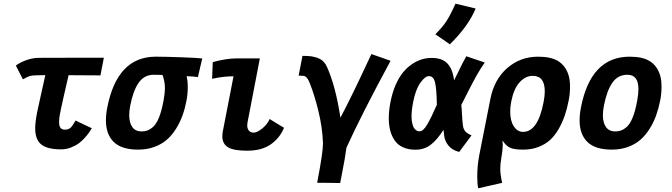

<svg xmlns="http://www.w3.org/2000/svg" viewBox="-20 -813 3663 1047"><path d="M338.4 -498H397.9H465.8H537.6H546.4Q543 -481.9 536.9 -450Q530.8 -418 527.8 -401.9Q502.9 -402.3 453.6 -402.3Q404.3 -402.3 379.4 -402.8H354Q339.8 -343.8 326.4 -282.7Q313 -221.7 311.5 -214.8Q311 -211.9 309.8 -205.1Q308.6 -198.2 307.6 -195.3Q302.2 -168.9 302.2 -148.9Q302.2 -123.5 310.8 -114.7Q319.3 -106 333 -106Q353 -106 364.3 -116Q375.5 -126 392.1 -155.8Q406.7 -148.4 436.3 -134.5Q465.8 -120.6 480.5 -113.8Q474.1 -102.5 466.3 -91.1Q458.5 -79.6 442.6 -61.8Q426.8 -43.9 409.2 -31Q391.6 -18.1 366 -8.3Q340.3 1.5 313 1.5Q237.8 1.5 204.8 -25.4Q171.9 -52.2 171.9 -113.3Q171.9 -145 181.2 -193.8Q181.6 -197.3 183.1 -204.3Q184.6 -211.4 185.5 -214.8Q190.4 -236.8 202.9 -294.4Q215.3 -352.1 227.1 -403.3L176.3 -402.3Q152.3 -401.9 140.4 -397.7Q128.4 -393.6 105 -380.4Q98.6 -392.6 85.7 -417.7Q72.8 -442.9 66.4 -455.6Q89.8 -473.1 124.5 -485.4Q159.2 -497.6 192.4 -497.6Q216.8 -497.6 265.4 -497.8Q314 -498 338.4 -498Z M997.6 -397.5Q1003.9 -372.1 1003.9 -337.9Q1003.9 -300.8 997.1 -265.1Q988.8 -221.2 975.3 -183.6Q961.9 -146 939.9 -110.8Q918 -75.7 889.6 -51Q861.3 -26.4 821.5 -11.7Q781.7 2.9 733.9 2.9H732.9Q643.1 2.9 600.3 -38.8Q557.6 -80.6 557.6 -156.7Q557.6 -189.5 564.9 -226.6Q618.7 -502 826.7 -503.9H830.6Q881.3 -503.9 973.6 -500.5Q1065.9 -497.1 1083 -494.1Q1079.1 -477.5 1071 -443.6Q1063 -409.7 1059.1 -392.6Q1040.5 -396 997.6 -397.5ZM814.5 -120.6Q851.6 -154.8 870.6 -258.8Q871.1 -260.3 871.6 -262.7Q872.1 -265.1 872.1 -266.6Q879.4 -306.6 879.4 -333Q879.4 -367.2 866.2 -404.3Q829.6 -405.3 818.4 -405.3Q766.1 -405.3 735.8 -361.3Q705.6 -317.4 689.9 -235.4Q684.6 -207 684.6 -185.1Q684.6 -143.6 701.7 -119.9Q718.8 -96.2 752.4 -96.2Q772 -96.7 785.2 -101.8Q798.3 -106.9 814.5 -120.6Z M1272.5 -494.6H1397L1329.6 -144.5Q1328.1 -136.7 1328.1 -129.4Q1328.1 -111.3 1337.4 -100.6Q1346.7 -89.8 1363.8 -89.8Q1381.8 -89.8 1410.2 -112.5Q1438.5 -135.3 1450.2 -164.1Q1463.4 -155.8 1489.5 -139.9Q1515.6 -124 1528.8 -116.2Q1505.9 -60.1 1456.3 -25.6Q1406.7 8.8 1328.1 8.8Q1253.9 8.8 1223.6 -9.8Q1192.4 -28.8 1192.4 -69.3Q1192.4 -83.5 1195.8 -100.6Q1205.1 -149.9 1224.6 -248.8Q1244.1 -347.7 1253.4 -397Q1198.2 -397 1136.7 -383.3Q1137.2 -398.4 1138.4 -428.7Q1139.6 -459 1140.1 -474.1Q1212.9 -494.6 1272.5 -494.6Z M1709.5 183.6Q1741.2 18.6 1741.2 -29.3V-33.2Q1738.3 -116.2 1716.8 -205.3Q1695.3 -294.4 1668.5 -361.3Q1657.7 -388.2 1645 -396Q1638.7 -400.4 1615.7 -400.4Q1614.3 -400.4 1611.8 -400.1Q1609.4 -399.9 1608.4 -399.9Q1611.8 -418 1618.9 -454.1Q1626 -490.2 1629.4 -508.3Q1661.1 -508.3 1677.7 -505.9Q1691.9 -503.4 1701.4 -500.7Q1710.9 -498 1723.4 -492.2Q1735.8 -486.3 1745.8 -475.1Q1755.9 -463.9 1763.2 -447.8Q1810.1 -343.3 1836.4 -171.4Q1861.8 -218.3 1904.1 -304.9Q1946.3 -391.6 1975.6 -455.1L2005.4 -518.1Q2022.5 -512.2 2057.4 -500Q2092.3 -487.8 2109.9 -481.4Q1951.2 -188.5 1869.1 -7.3Q1863.3 42 1843.3 142.1Q1841.8 149.4 1839.1 163.6Q1836.4 177.7 1835 185.1Q1814 184.6 1772.2 184.1Q1730.5 183.6 1709.5 183.6Z M2354 -626Q2394.5 -666.5 2415.5 -699.2Q2436.5 -731.9 2463.9 -793L2573.7 -766.6Q2534.7 -670.9 2433.1 -571.3Q2419.9 -580.6 2393.6 -598.9Q2367.2 -617.2 2354 -626ZM2495.6 -240.7Q2497.6 -224.6 2499.3 -189.5Q2501 -154.3 2504.4 -128.4Q2507.3 -107.9 2517.8 -96.2Q2528.3 -84.5 2551.3 -74.7Q2540 -59.6 2517.6 -29.5Q2495.1 0.5 2483.9 15.6Q2443.8 4.9 2424.8 -19.8Q2405.8 -44.4 2402.3 -71.8Q2401.9 -77.1 2400.6 -88.1Q2399.4 -99.1 2398.4 -105Q2362.8 -48.8 2327.6 -22.7Q2292.5 3.4 2246.1 3.4Q2206.5 3.4 2177.7 -9.8Q2148.9 -22.9 2132.3 -47.1Q2115.7 -71.3 2107.9 -101.6Q2100.1 -131.8 2100.1 -168.9Q2100.1 -209.5 2109.4 -257.3Q2119.6 -309.1 2137.9 -350.8Q2156.2 -392.6 2178.7 -419.4Q2201.2 -446.3 2228 -464.1Q2254.9 -481.9 2281 -489.5Q2307.1 -497.1 2334 -497.1Q2392.1 -497.1 2420.7 -465.8Q2449.2 -434.6 2456.1 -374.5Q2464.4 -390.6 2477.3 -417.5Q2490.2 -444.3 2500.7 -465.3Q2511.2 -486.3 2522.9 -506.3Q2539.6 -500.5 2573.2 -489Q2606.9 -477.5 2623.5 -472.2Q2612.8 -457.5 2600.8 -438Q2588.9 -418.5 2580.8 -404.8Q2572.8 -391.1 2557.9 -362.5Q2543 -334 2538.3 -325Q2533.7 -315.9 2515.6 -280.3Q2497.6 -244.6 2495.6 -240.7ZM2232.9 -255.9Q2224.1 -211.4 2224.1 -177.7Q2224.1 -155.8 2228.3 -139.4Q2232.4 -123 2237.5 -115.2Q2242.7 -107.4 2249.3 -103Q2255.9 -98.6 2259.3 -97.9Q2262.7 -97.2 2265.6 -97.2H2269.5Q2287.6 -97.2 2309.6 -134Q2331.5 -170.9 2362.3 -241.7Q2360.8 -328.1 2352.5 -363Q2344.2 -397.9 2319.3 -397.9Q2297.9 -397.9 2272 -361.3Q2246.1 -324.7 2232.9 -255.9Z M2943.4 -252.4 2944.8 -259.8Q2950.7 -289.1 2950.7 -315.4Q2950.7 -399.4 2884.8 -399.4Q2845.7 -399.4 2813.7 -364.5Q2781.7 -329.6 2768.1 -260.3Q2762.2 -230.5 2762.2 -205.1Q2762.2 -153.8 2782 -123.8Q2801.8 -93.8 2832 -93.8Q2912.6 -93.8 2943.4 -252.4ZM2654.3 -274.4Q2675.3 -380.4 2746.3 -442.1Q2817.4 -503.9 2914.6 -503.9Q2984.9 -503.9 3023.9 -479.7Q3063 -455.6 3079.6 -405.8Q3088.4 -379.4 3088.4 -339.4Q3088.4 -300.8 3081.1 -265.1Q3072.3 -220.2 3059.8 -183.3Q3047.4 -146.5 3027.1 -110.8Q3006.8 -75.2 2981 -51Q2955.1 -26.9 2917.5 -12Q2879.9 2.9 2834 2.9H2833Q2783.7 2.9 2761.5 -7.3Q2739.3 -17.6 2720.2 -46.9Q2721.7 -34.2 2721.7 -22Q2721.7 2.9 2713.9 48.3Q2708 80.6 2708 106.4Q2708 138.7 2718.3 184.1Q2696.3 189 2652.8 199Q2609.4 209 2587.9 213.9Q2582.5 193.4 2582.5 150.4Q2582.5 90.8 2593.3 34.2Q2603.5 -17.6 2623.8 -120.4Q2644 -223.1 2654.3 -274.4Z M3397.5 -120.6Q3434.6 -154.8 3453.6 -258.8Q3454.1 -260.3 3454.6 -262.7Q3455.1 -265.1 3455.1 -266.6Q3461.4 -302.2 3461.4 -327.6Q3461.4 -405.3 3401.4 -405.3Q3349.1 -405.3 3318.8 -361.3Q3288.6 -317.4 3272.9 -235.4Q3267.6 -207 3267.6 -185.1Q3267.6 -143.6 3284.7 -119.9Q3301.8 -96.2 3335.4 -96.2Q3355 -96.7 3368.2 -101.8Q3381.3 -106.9 3397.5 -120.6ZM3315.9 2.9Q3226.1 2.9 3183.3 -38.8Q3140.6 -80.6 3140.6 -156.7Q3140.6 -189.5 3147.9 -226.6Q3201.7 -503.9 3413.6 -503.9Q3483.9 -503.9 3522.9 -479.7Q3562 -455.6 3578.6 -405.8Q3587.4 -379.4 3587.4 -339.4Q3587.4 -300.8 3580.1 -265.1Q3571.3 -221.2 3557.9 -183.6Q3544.4 -146 3522.5 -110.8Q3500.5 -75.7 3472.4 -51Q3444.3 -26.4 3404.5 -11.7Q3364.7 2.9 3316.9 2.9Z"/></svg>

Font: Fantasque Sans Mono
Style: Bold Italic
Weight: 700
Italic angle: -11°
Monospace: yes
Designer: Jany Belluz
Version: Version 1.7.1